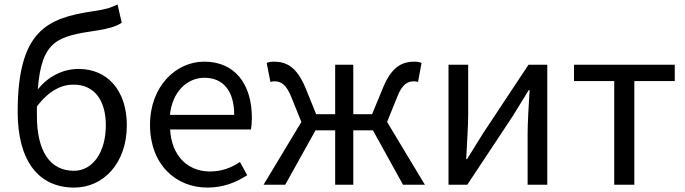

<svg xmlns="http://www.w3.org/2000/svg" viewBox="-20 -836 3102 869"><path d="M147 -312C147 -327 147 -341 147 -354C203 -428 260 -453 313 -453C408 -453 459 -381 459 -269C459 -146 399 -63 315 -63C204 -63 147 -155 147 -312ZM316 13C447 13 554 -96 554 -269C554 -428 465 -524 336 -524C267 -524 199 -492 151 -431C168 -657 244 -672 419 -698C464 -705 502 -714 531 -733L512 -816C479 -800 461 -794 400 -785C193 -754 60 -697 60 -329C60 -110 153 13 316 13Z M919 13C993 13 1051 -12 1099 -43L1066 -103C1026 -76 983 -60 930 -60C827 -60 756 -134 750 -250H1116C1118 -263 1120 -282 1120 -302C1120 -457 1042 -557 904 -557C778 -557 659 -447 659 -271C659 -92 775 13 919 13ZM749 -316C760 -422 828 -484 905 -484C990 -484 1040 -425 1040 -316Z M1173 0H1271L1408 -246H1497V0H1579V-246H1668L1804 0H1903L1732 -284L1776 -393C1800 -457 1826 -468 1854 -468C1862 -468 1865 -467 1872 -465L1888 -551C1880 -555 1868 -557 1856 -557C1798 -557 1752 -532 1714 -440L1664 -319H1579V-543H1497V-319H1411L1362 -440C1323 -532 1278 -557 1219 -557C1208 -557 1196 -555 1187 -551L1204 -465C1211 -467 1214 -468 1221 -468C1250 -468 1275 -457 1300 -393L1344 -284Z M2010 0H2095L2301 -311C2321 -344 2352 -394 2373 -428H2377C2373 -357 2368 -284 2368 -227V0H2457V-543H2372L2166 -232C2146 -199 2115 -149 2094 -116H2090C2093 -186 2099 -259 2099 -316V-543H2010Z M2760 0H2851V-469H3034V-543H2578V-469H2760Z"/></svg>

Font: Source Han Sans HK
Style: Regular
Weight: 400
Designer: Ryoko NISHIZUKA 西塚涼子 (kana, bopomofo & ideographs); Paul D. Hunt (Latin, Greek & Cyrillic); Sandoll Communications 산돌커뮤니
Foundry: Adobe
Version: Version 2.000;hotconv 1.0.107;makeotfexe 2.5.65593